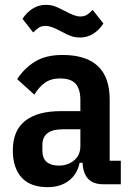

<svg xmlns="http://www.w3.org/2000/svg" viewBox="-20 -761 547 793"><path d="M406 0Q325 0 321 -89H309Q299 -41 264 -14.5Q229 12 177 12Q105 12 69 -28Q33 -68 33 -140Q33 -222 84 -262Q135 -302 231 -302H312V-347Q312 -393 292.5 -415Q273 -437 228 -437Q191 -437 166 -419.5Q141 -402 122 -370L51 -434Q80 -479 124.5 -506.5Q169 -534 238 -534Q433 -534 433 -350V-97H479V0ZM223 -77Q260 -77 286 -98.5Q312 -120 312 -158V-227H239Q155 -227 155 -162V-140Q155 -107 173 -92Q191 -77 223 -77ZM311 -606Q293 -606 278 -610.5Q263 -615 237 -629Q211 -643 195.5 -648.5Q180 -654 169 -654Q152 -654 141.5 -647.5Q131 -641 117 -627L73 -683Q90 -710 115 -725.5Q140 -741 169 -741Q187 -741 202 -736.5Q217 -732 243 -718Q269 -704 284.5 -698.5Q300 -693 311 -693Q328 -693 338.5 -699.5Q349 -706 363 -720L407 -664Q390 -637 365 -621.5Q340 -606 311 -606Z"/></svg>

Font: IBM Plex Sans Cond SmBld
Style: Regular
Weight: 600
Width: 3
Designer: Mike Abbink, Paul van der Laan, Pieter van Rosmalen
Foundry: Bold Monday
Version: Version 1.3